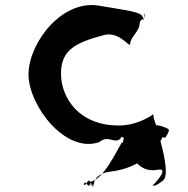

<svg xmlns="http://www.w3.org/2000/svg" viewBox="-20 -660 751 768"><path d="M455 -158C294 -158 224 -271 224 -365C224 -458 278 -489 397 -520C461 -536 501 -462 501 -486C501 -509 538 -538 538 -562C542 -594 556 -571 559 -601C559 -624 557 -579 557 -603C553 -619 560 -558 552 -588C549 -614 491 -617 378 -637C230 -664 96 -492 94 -364C93 -239 242 -43 378 -92C412 -122 440 -82 462 -106C470 -129 480 -85 484 -112C484 -135 482 -90 482 -114C478 -134 471 -74 468 -91C448 -60 392 63 340 67C332 47 321 97 315 74C315 51 316 101 316 77C322 53 332 98 340 77C340 54 346 102 346 78C347 55 352 105 352 82C352 59 355 105 355 81C355 56 376 32 418 27C516 16 588 -32 631 -112C641 -108 640 -106 649 -122C657 -138 660 -142 645 -148C635 -153 618 -159 599 -160C573 -162 551 -153 533 -137C483 -90 479 -54 531 -4C556 20 583 25 617 18C632 17 637 26 614 56C590 86 587 81 591 82C595 82 600 88 632 62C665 38 615 -118 615 -119C612 -128 607 -152 606 -157C606 -157 604 -157 596 -185C590 -207 599 -206 583 -196C575 -192 525 -158 455 -158ZM659 33Z"/></svg>

Font: Hussar Przerywany
Style: Regular
Weight: 400
Foundry: Cannot Into Space Fonts
Version: Version 0.982